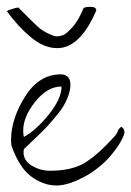

<svg xmlns="http://www.w3.org/2000/svg" viewBox="-34 -536 391 572"><path d="M0 -102.5Q-1 -111.3 -1 -119.1Q-1 -181.6 40.5 -248Q82 -314.5 147.5 -314.5Q160.2 -314.5 168 -307.1Q175.8 -299.8 175.8 -282.7Q175.8 -265.6 166.5 -242.7Q157.2 -219.7 138.2 -196.3Q119.1 -172.9 105.5 -158.2Q91.8 -143.6 66.9 -120.1Q42 -96.7 37.1 -91.8Q36.1 -84 36.1 -83Q36.1 -56.6 61.5 -42Q86.9 -27.3 114.3 -27.3Q179.7 -27.3 218.3 -50.8Q256.8 -74.2 307.6 -129.9Q315.4 -139.6 316.9 -145.5Q318.4 -151.4 327.1 -158.2Q336.9 -154.3 336.9 -139.6Q327.1 -109.4 297.9 -74.7Q268.6 -40 228.5 -15.6Q172.9 16.6 134.3 16.6Q95.7 16.6 59.6 -9.8Q23.4 -36.1 0 -102.5ZM149.4 -278.3Q107.4 -278.3 71.3 -233.4Q35.2 -188.5 35.2 -147.5Q35.2 -133.8 37.1 -127.9Q73.2 -147.5 111.3 -194.8Q149.4 -242.2 149.4 -278.3ZM252 -502.9Q204.1 -392.6 136.7 -392.6Q96.7 -392.6 57.6 -425.3Q18.6 -458 -13.7 -502.9Q-11.7 -504.9 2.4 -509.3Q16.6 -513.7 20.5 -513.7L47.9 -486.3Q69.3 -464.8 80.1 -455.1Q90.8 -445.3 108.9 -436.5Q127 -427.7 134.8 -427.7Q142.6 -427.7 152.3 -430.7Q162.1 -433.6 180.7 -453.6Q199.2 -473.6 214.8 -511.7Q218.8 -515.6 235.8 -515.6Q252.9 -515.6 252.9 -504.9L252 -503.9Z"/></svg>

Font: Dawning of a New Day
Style: Regular
Weight: 400
Designer: Kimberly Geswein
Foundry: Kimberly Geswein
Version: Version 1.002 2010